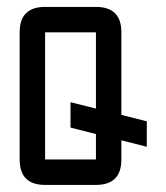

<svg xmlns="http://www.w3.org/2000/svg" viewBox="-20 -618 479 553"><path d="M256.3 -85.4H109.9Q36.6 -85.4 36.6 -158.7V-524.9Q36.6 -598.1 109.9 -598.1H256.3Q329.6 -598.1 329.6 -524.9V-287.1L402.8 -268.6V-195.3L329.6 -213.9V-158.7Q329.6 -85.4 256.3 -85.4ZM256.3 -158.7V-231.9L183.1 -250.5V-323.7L256.3 -305.2V-524.9H109.9V-158.7Z"/></svg>

Font: BabelStone Khitan Seals
Style: Regular
Weight: 400
Designer: Andrew West
Foundry: BabelStone
Version: Version 1.004